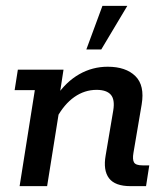

<svg xmlns="http://www.w3.org/2000/svg" viewBox="-20 -636 566 656"><path d="M47 0 99 -328H30L41 -398H197L179 -281L172 -307Q206 -357 251 -382.5Q296 -408 348 -408Q410 -408 442.5 -376Q475 -344 464 -279L436 -114Q432 -91 438 -81Q444 -71 467 -71H490L479 0H426Q373 0 352.5 -27Q332 -54 341 -105L367 -259Q373 -296 358.5 -312.5Q344 -329 310 -329Q269 -329 234 -304.5Q199 -280 173 -232L187 -288L141 0ZM275 -467 330 -616H415L326 -467Z"/></svg>

Font: Rokkitt Medium
Style: Italic
Weight: 500
Italic angle: -9°
Designer: Vernon Adams
Foundry: Vernon Adams
Version: Version 3.103